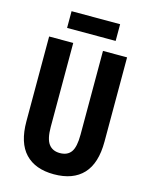

<svg xmlns="http://www.w3.org/2000/svg" viewBox="-130 -962 822 1054"><g transform="rotate(15 281.0 -435.0)"><path d="M503 -235Q503 -112 446 -51Q389 10 280 10Q174 10 117 -50Q60 -110 60 -232V-714H197V-237Q197 -169 218.5 -140Q240 -111 282 -111Q325 -111 345.5 -139.5Q366 -168 366 -238V-714H503ZM419 -880V-785H143V-880Z"/></g></svg>

Font: Noto Sans Lao UI ExtCond
Style: Bold
Weight: 700
Width: 2
Designer: Monotype Design Team
Foundry: Monotype Imaging Inc.
Version: Version 2.000; ttfautohint (v1.8.4.7-5d5b)